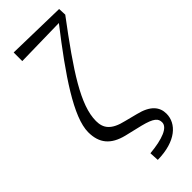

<svg xmlns="http://www.w3.org/2000/svg" viewBox="-318 -843 1087 1087"><g transform="rotate(-45 225.0 -299.5)"><path d="M243 -82C151 -103 125 -142 125 -199C125 -325 232 -487 428 -748L426 -795L70 -803V-734L369 -740C184 -503 49 -305 49 -185C49 -97 92 -46 184 -23L289 2C368 22 385 41 385 71C385 112 320 138 214 148L217 204C365 202 437 132 437 54C437 0 404 -42 317 -63Z"/></g></svg>

Font: Source Han Serif
Style: Regular
Weight: 400
Designer: Ryoko NISHIZUKA 西塚涼子 (kana & ideographs); Frank Grießhammer (Latin, Greek & Cyrillic); Wenlong ZHANG 张文龙 (bopomofo); San
Foundry: Adobe Systems Incorporated
Version: Version 1.001;PS 1.001;hotconv 16.6.54;makeotf.lib2.5.65590